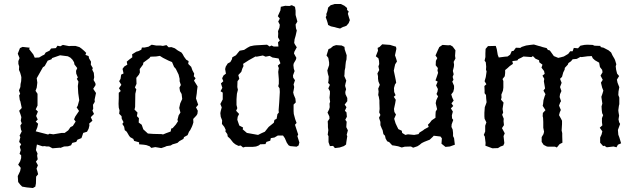

<svg xmlns="http://www.w3.org/2000/svg" viewBox="-20 -732 3203 962"><path d="M145 210 114 207 91 203 82 194 71 180 69 150 73 142 81 125 84 109 71 93 81 76 86 60V46L78 39L84 20L79 3L86 -9L76 -21L82 -45L78 -52L89 -74L85 -83L82 -103L89 -114L84 -127L87 -145L83 -158L76 -177L89 -191L86 -205L82 -224L79 -231L76 -254L81 -262L75 -279L82 -296L83 -311L86 -325L87 -345L85 -354L81 -368L75 -382L76 -399L72 -412V-426L78 -441L69 -463L80 -491L93 -497L129 -493L126 -486L147 -459L154 -443L176 -444L193 -454L202 -458L209 -469L228 -478L236 -489L260 -491L268 -503L282 -500L295 -507L326 -501L337 -502H358L378 -496L388 -489L402 -477L412 -467L408 -457L424 -451L426 -440L436 -423L435 -408L445 -391L442 -383L450 -367L452 -345L449 -331L458 -315L459 -306L447 -287L461 -266L454 -233L455 -222L446 -207L447 -187L443 -178L451 -161L435 -145L443 -127L427 -113L428 -103L424 -87L416 -72L397 -66L391 -48L388 -40L368 -32L362 -21L342 -16L336 -4L321 1L301 2L283 9L280 8L243 11L226 2H213L204 0L193 1L165 -8L160 20L168 37L166 48L169 66L160 78L170 96L163 113L167 125L171 141L161 153L160 187L157 203ZM221 -58 228 -62 247 -59 289 -66H304L322 -79L333 -95L345 -101L359 -123L351 -134L357 -148L376 -176L364 -194L369 -201L377 -230L372 -265L370 -301L373 -323L365 -337L370 -344L362 -363L361 -377L367 -391L353 -409L351 -420L343 -433L333 -443L320 -450L281 -455L241 -441L238 -435L219 -428L204 -401L195 -395L164 -340L167 -318L164 -293L158 -277L168 -262V-203L159 -184L170 -173L161 -151L169 -133L159 -123L171 -112L167 -94L159 -74L186 -67Z M788 10 758 5 738 9 730 1 713 -5 700 -7 677 -9V-19L652 -26L648 -36L632 -45L626 -53L615 -72L605 -80L602 -97L593 -111L599 -120L590 -137L589 -150L577 -162L579 -179L575 -193L574 -212L575 -239V-267L585 -276L576 -290L588 -307L577 -325L584 -337L587 -358L599 -364L594 -387L603 -399L618 -408L615 -423L628 -434L643 -445L642 -460L663 -473L674 -476L688 -483L691 -494H705L724 -498L740 -508L762 -504H783L796 -502L814 -506L825 -495L839 -496L856 -490L871 -479L889 -469L895 -461L902 -448L913 -433L925 -426L923 -412L938 -397L944 -380L953 -363L951 -350L960 -340L952 -328L962 -312L970 -299L967 -278L966 -265L962 -239L973 -207L962 -194L971 -177L969 -161L964 -153L948 -136L949 -119L945 -106L941 -96L933 -80L927 -72L920 -55L902 -45L899 -36L879 -25L869 -16L856 -12L845 -9L835 -3L815 0L806 4ZM796 -58 813 -65 835 -73 838 -88 845 -90 861 -108 872 -125 869 -131 875 -154 884 -168 878 -191 883 -214 893 -236 890 -261 882 -275 879 -293 886 -306 880 -325V-337L875 -358L861 -387L852 -397L842 -421L825 -428L797 -442L781 -452L762 -449L734 -448L729 -441L698 -418L697 -409L680 -386L681 -369L676 -358L663 -342L664 -312L656 -294L663 -284L658 -262L657 -196L654 -183L669 -168L666 -150L676 -140L675 -118L690 -107L698 -84L721 -63L749 -61L792 -60Z M1245 4H1208L1198 7L1186 -3L1175 -1L1159 -9L1148 -18L1133 -37L1121 -48L1119 -60L1109 -74L1111 -81L1104 -96L1092 -111L1093 -129L1086 -147L1084 -165L1086 -176L1091 -194L1084 -211L1096 -234V-268L1085 -275L1094 -292L1087 -314L1099 -325L1093 -340L1100 -354L1112 -363L1108 -386L1111 -398L1121 -414L1134 -421L1142 -435L1144 -445L1162 -455L1175 -471L1181 -478L1203 -482L1220 -493L1233 -500L1252 -504L1263 -505L1318 -508L1331 -499L1340 -504L1351 -499H1375L1373 -520L1382 -529L1373 -545L1374 -564L1373 -576L1380 -593L1382 -608L1374 -624L1382 -639L1372 -651L1385 -680L1387 -698L1409 -703L1430 -702L1442 -706L1458 -698L1461 -679V-657L1466 -639L1470 -624L1461 -609L1463 -590L1467 -579L1461 -552L1456 -535L1454 -517L1458 -509L1467 -495L1455 -473L1453 -464L1465 -442L1462 -432L1452 -415L1450 -406L1452 -388L1456 -376L1448 -354L1449 -343L1458 -330L1451 -309L1454 -296L1452 -284L1449 -269L1452 -257L1460 -238L1462 -219L1451 -208V-175L1452 -161L1459 -135L1466 -116L1458 -107L1470 -70L1474 -58L1470 -50L1480 -18L1476 -3L1466 3L1434 0L1426 -4L1417 -17L1407 -40L1398 -53H1372L1355 -43L1337 -40L1334 -27L1315 -21L1310 -10L1284 -9L1276 -3L1263 2ZM1273 -56 1291 -65 1307 -72 1326 -96 1352 -117 1355 -131 1366 -137 1370 -160 1377 -168 1376 -180 1379 -219 1382 -271 1381 -289 1374 -300 1377 -312V-335L1374 -372L1377 -391L1372 -403L1385 -415L1376 -439L1345 -444L1331 -452L1311 -448L1297 -454L1266 -448L1260 -449L1226 -430L1198 -412L1200 -401L1194 -388L1189 -372L1174 -356L1179 -337L1170 -325L1169 -296L1172 -282L1167 -262L1165 -235V-206L1169 -190L1163 -177L1178 -161L1171 -147L1169 -132L1179 -103L1198 -93L1196 -84L1217 -66L1234 -63Z M1657 -596 1647 -598 1638 -600 1624 -607 1622 -616 1618 -629 1612 -646 1616 -654 1615 -662 1619 -672 1621 -679 1624 -694 1637 -706 1648 -709 1657 -712H1688L1706 -703L1713 -697L1719 -692V-682L1727 -675L1723 -663L1729 -643L1733 -631L1730 -624L1727 -616L1716 -603L1706 -599L1699 -597L1693 -594L1684 -589L1667 -593ZM1658 10 1649 -1 1633 0 1626 -20V-50L1622 -57L1625 -80L1623 -95V-108L1622 -124L1631 -138L1630 -149L1621 -168L1629 -184L1632 -195L1631 -213L1634 -222L1631 -243L1633 -262V-275L1625 -289L1633 -307L1624 -317L1626 -328L1627 -348L1623 -362L1620 -379L1629 -406V-419L1625 -442L1616 -454L1626 -486L1636 -490L1649 -501L1664 -506L1692 -504L1706 -497L1707 -485L1717 -455L1716 -434L1713 -423L1711 -406L1710 -393L1707 -379L1706 -359L1705 -351L1715 -328L1711 -313L1709 -302L1714 -285L1710 -271L1711 -260L1720 -241V-225L1707 -208L1716 -195L1708 -177L1716 -169L1718 -147L1710 -132L1717 -122L1716 -110L1715 -95L1723 -79L1717 -56L1720 -50L1715 -18L1714 -8L1703 0L1682 7Z M2050 8 2039 2 2008 3 1993 7 1975 1 1959 -2 1945 -4 1930 -20 1920 -24 1912 -38 1909 -52 1901 -60 1897 -80 1893 -88 1886 -105V-121L1879 -142L1886 -156L1880 -169L1882 -186L1881 -216V-229L1878 -247L1875 -256L1877 -273L1875 -288L1883 -307L1876 -324L1874 -338V-350L1871 -364L1880 -381L1876 -399L1880 -411L1879 -427L1876 -440L1863 -450L1874 -478L1872 -492L1882 -497L1895 -510L1935 -507L1944 -504L1964 -498L1966 -487L1959 -455L1964 -441L1969 -424L1960 -410L1957 -397L1953 -378L1960 -345L1963 -330L1965 -317L1959 -309L1954 -291L1955 -271L1962 -255L1953 -247L1963 -232L1960 -214L1954 -186L1956 -171L1964 -158L1955 -137L1962 -114L1970 -97L1976 -85L1993 -77L1995 -66L2011 -56L2024 -59L2055 -56L2077 -60L2082 -68L2100 -79L2106 -84L2128 -96L2124 -107L2133 -116L2143 -129L2162 -142V-156L2163 -173L2170 -185L2163 -215L2166 -230L2175 -249L2167 -261L2172 -273L2174 -286L2165 -304L2173 -323L2162 -329L2168 -346L2175 -367L2172 -379L2174 -391L2163 -405L2164 -427L2171 -441L2162 -454L2173 -479L2181 -496L2197 -507L2226 -505L2236 -506L2248 -499L2262 -480L2260 -452L2262 -439L2253 -422L2255 -408L2254 -397L2249 -377L2253 -360L2248 -347L2252 -332L2246 -323L2255 -302V-288L2251 -272L2241 -259L2246 -243L2253 -228L2242 -214L2251 -201L2239 -189L2249 -173L2244 -154L2245 -139L2251 -131L2243 -109L2242 -96L2248 -83L2250 -66V-50L2255 -40L2259 -7L2234 2L2212 4L2192 -12L2194 -39L2187 -48L2153 -52L2150 -48L2133 -32L2120 -27L2105 -21L2093 -15L2082 -6L2071 1Z M2479 -444 2510 -448 2523 -449 2536 -458 2544 -476 2553 -477 2565 -493 2587 -492 2594 -497 2616 -504 2637 -507 2655 -509 2682 -501H2684L2699 -496L2719 -491L2725 -482L2735 -479L2755 -451L2777 -442L2790 -445L2805 -449L2827 -462L2837 -475H2849L2855 -492L2876 -490L2888 -503L2908 -507L2922 -508L2949 -507L2959 -503L2988 -502L2990 -496L3004 -493L3023 -483L3029 -480L3042 -469L3049 -454L3059 -437L3062 -430L3068 -410L3065 -400L3067 -383L3072 -363L3082 -351L3071 -333L3074 -318L3083 -295L3079 -274L3078 -256L3083 -243V-210L3081 -202L3078 -180L3079 -170L3082 -153L3079 -134L3082 -120L3087 -111L3076 -81L3078 -57L3083 -44L3092 -14L3076 -7L3069 6L3054 2L3020 6L3008 -2L3002 0L2987 -17V-43L2994 -58L2998 -74L2985 -92L2998 -104L2996 -120V-140L3002 -155L2997 -165L2995 -181L2994 -199L2998 -213L2993 -247L2998 -261L3003 -278L2997 -293L2991 -318L3000 -332L2989 -353L2999 -370L2997 -382L2986 -396L2983 -412L2982 -418L2961 -430L2950 -440L2945 -451L2924 -450L2894 -446L2888 -447L2870 -437L2849 -435L2841 -425L2828 -416L2825 -408L2810 -392L2809 -383L2802 -369L2796 -347L2786 -337L2794 -317L2786 -296L2793 -276L2786 -260L2784 -246L2791 -225L2787 -219L2781 -203L2790 -181L2785 -170L2781 -155L2791 -137L2796 -127V-110L2794 -78L2797 -65V-50L2798 -17L2784 -10L2770 7L2761 3H2727L2720 2L2704 -6L2694 -21V-45L2703 -60L2706 -72L2702 -92V-121L2701 -142L2699 -150L2700 -166L2713 -180L2699 -202L2701 -211L2703 -230L2709 -250L2713 -260L2703 -278L2711 -289L2705 -325L2707 -337L2698 -353L2709 -362L2706 -376L2693 -393L2698 -408L2682 -420L2681 -430L2663 -438L2650 -451L2643 -446L2603 -449L2590 -442L2577 -436L2572 -429L2547 -426L2550 -412L2534 -401L2522 -390L2511 -381V-366L2509 -350L2498 -336L2502 -326V-293L2500 -278L2492 -258L2493 -243L2490 -233L2503 -218L2498 -186L2501 -168L2496 -157L2504 -137L2503 -125L2505 -105L2495 -90L2500 -81L2509 -64L2503 -50L2507 -15L2502 -3L2488 2L2475 10L2447 11L2412 -2L2413 -16L2409 -48L2404 -56L2411 -73V-102L2417 -119L2408 -137L2407 -149V-167L2409 -195L2415 -211L2418 -220L2416 -238L2415 -256L2408 -265V-279L2407 -301L2417 -310L2408 -325L2414 -346L2418 -374L2415 -383L2416 -398L2414 -420L2408 -428L2412 -446V-464L2413 -487L2425 -501L2464 -502L2469 -486L2474 -457Z"/></svg>

Font: Winky Rough Light
Style: Regular
Weight: 300
Designer: Simon Atzbach
Foundry: typofactur
Version: Version 1.206; ttfautohint (v1.8.4.7-5d5b)